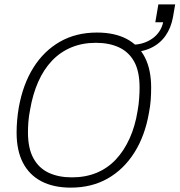

<svg xmlns="http://www.w3.org/2000/svg" viewBox="-20 -847 822 879"><path d="M304 12Q225 12 169.5 -17Q114 -46 85 -102Q56 -158 56 -240Q56 -268 58.5 -297Q61 -326 66 -355Q85 -461 133 -537.5Q181 -614 254.5 -656Q328 -698 424 -698Q504 -698 559.5 -669Q615 -640 643.5 -584Q672 -528 672 -446Q672 -418 670 -389.5Q668 -361 662 -331Q644 -226 595.5 -149Q547 -72 473.5 -30Q400 12 304 12ZM309 -35Q372 -35 422.5 -56Q473 -77 510.5 -117Q548 -157 573.5 -213.5Q599 -270 610 -340Q613 -356 614.5 -369.5Q616 -383 617 -396Q618 -409 618.5 -421.5Q619 -434 619 -446Q619 -520 594.5 -564.5Q570 -609 525 -630Q480 -651 419 -651Q357 -651 306.5 -630Q256 -609 218 -569Q180 -529 155 -472.5Q130 -416 118 -346Q115 -331 113 -317Q111 -303 110 -290Q109 -277 108.5 -265Q108 -253 108 -241Q108 -168 133 -122.5Q158 -77 203 -56Q248 -35 309 -35ZM574 -608 581 -642Q636 -642 676 -669.5Q716 -697 727 -745H691L705 -827H782L772 -769Q763 -719 737.5 -683Q712 -647 671 -627.5Q630 -608 574 -608Z"/></svg>

Font: Archivo SemiCondensed Thin
Style: Italic
Weight: 250
Width: 4
Italic angle: -10°
Designer: Hector Gatti
Foundry: Omnibus-Type
Version: Version 2.001